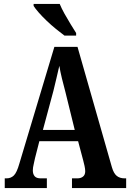

<svg xmlns="http://www.w3.org/2000/svg" viewBox="-20 -951 658 971"><path d="M4 0V-49H13Q35 -49 50 -63.5Q65 -78 78 -124L255 -714H372L546 -105Q555 -74 570.5 -61.5Q586 -49 610 -49H618V0H344V-49H371Q389 -49 400 -58Q411 -67 411 -85Q411 -96 407.5 -112Q404 -128 401 -139L375 -237H179L157 -151Q155 -139 150.5 -121Q146 -103 146 -89Q146 -71 155 -60Q164 -49 186 -49H217V0ZM197 -294H358L311 -485Q301 -522 293 -555Q285 -588 280 -618Q273 -588 265.5 -555.5Q258 -523 250 -491ZM306 -771Q287 -785 263 -804.5Q239 -824 216 -846Q193 -868 175.5 -888Q158 -908 150 -921V-931H282Q291 -909 306 -882Q321 -855 337 -829Q353 -803 365 -784V-771Z"/></svg>

Font: Noto Serif Thai ExtraCondensed
Style: Bold
Weight: 700
Width: 2
Designer: Monotype Design Team
Foundry: Monotype Imaging Inc.
Version: Version 2.002; ttfautohint (v1.8.4.7-5d5b)